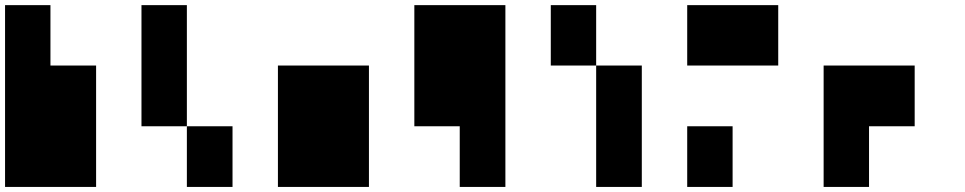

<svg xmlns="http://www.w3.org/2000/svg" viewBox="-20 -740 3820 760"><path d="M179.7 -719.7Q179.7 -660.2 179.7 -480.5Q224.6 -480.5 360.4 -480.5Q360.4 -360.4 360.4 0Q269.5 0 0 0Q0 -179.7 0 -719.7Q44.9 -719.7 179.7 -719.7Z M540 -719.7Q585 -719.7 719.7 -719.7Q719.7 -599.6 719.7 -240.2Q764.6 -240.2 900.4 -240.2Q900.4 -179.7 900.4 0Q855.5 0 719.7 0Q719.7 -59.6 719.7 -240.2Q674.8 -240.2 540 -240.2Q540 -360.4 540 -719.7Z M1080.1 -480.5Q1169.9 -480.5 1440.4 -480.5Q1440.4 -360.4 1440.4 0Q1349.6 0 1080.1 0Q1080.1 -120.1 1080.1 -480.5Z M1620.1 -719.7Q1710 -719.7 1980.5 -719.7Q1980.5 -540 1980.5 0Q1935.5 0 1799.8 0Q1799.8 -59.6 1799.8 -240.2Q1754.9 -240.2 1620.1 -240.2Q1620.1 -360.4 1620.1 -719.7Z M2339.8 -719.7Q2339.8 -660.2 2339.8 -480.5Q2384.8 -480.5 2520.5 -480.5Q2520.5 -360.4 2520.5 0Q2475.6 0 2339.8 0Q2339.8 -120.1 2339.8 -480.5Q2294.9 -480.5 2160.2 -480.5Q2160.2 -540 2160.2 -719.7Q2205.1 -719.7 2339.8 -719.7Z M2700.2 -240.2Q2745.1 -240.2 2879.9 -240.2Q2879.9 -179.7 2879.9 0Q2835 0 2700.2 0Q2700.2 -59.6 2700.2 -240.2ZM2700.2 -480.5Q2700.2 -540 2700.2 -719.7Q2790 -719.7 3060.5 -719.7Q3060.5 -660.2 3060.5 -480.5Q2969.7 -480.5 2700.2 -480.5Z M3240.2 0Q3240.2 -120.1 3240.2 -480.5Q3330.1 -480.5 3600.6 -480.5Q3600.6 -419.9 3600.6 -240.2Q3555.7 -240.2 3419.9 -240.2Q3419.9 -179.7 3419.9 0Q3375 0 3240.2 0Z"/></svg>

Font: RevK
Style: Book
Weight: 400
Designer: RevK
Foundry: RevK
Version: Version 1.0